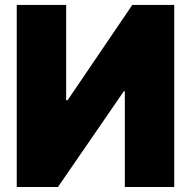

<svg xmlns="http://www.w3.org/2000/svg" viewBox="-20 -747 763 767"><path d="M676.1 0H478.7V-382.1H474.4L211.6 0H46.9V-727.3H244.3V-346.6H250L508.5 -727.3H676.1Z"/></svg>

Font: Linik Sans Black
Style: Regular
Weight: 900
Designer: Fonts by Rasmus Andersson / Changes by Cristiano Sobral with parts from Marc Monis
Foundry: rsms
Version: Version 3.020; ttfautohint (v1.6)